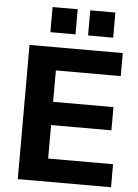

<svg xmlns="http://www.w3.org/2000/svg" viewBox="-60 -959 720 1005"><g transform="rotate(5 299.5 -456.5)"><path d="M72 0V-705H562V-584H221V-419H538V-297H221V-121H562V0ZM373 -781V-913H505V-781ZM175 -781V-913H307V-781Z"/></g></svg>

Font: Mulish ExtraBold
Style: Regular
Weight: 800
Designer: Vernon Adams
Foundry: Vernon Adams
Version: Version 3.603; ttfautohint (v1.8.3)